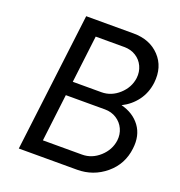

<svg xmlns="http://www.w3.org/2000/svg" viewBox="-134 -863 914 977"><g transform="rotate(20 322.5 -375.0)"><path d="M491 -386Q558 -369 594 -320Q630 -271 621 -199Q611 -111 544.5 -55.5Q478 0 390 0H75L167 -750H423Q512 -750 565 -694Q618 -638 608 -550Q601 -494 570 -452Q539 -410 491 -386ZM516 -542Q520 -576 506.5 -605.5Q493 -635 465.5 -652Q438 -669 403 -669H248L217 -413H372Q425 -413 467 -451Q509 -489 516 -542ZM388 -81Q441 -81 483 -119Q525 -157 532 -210Q536 -244 522.5 -273Q509 -302 481.5 -319.5Q454 -337 419 -337H207L176 -81Z"/></g></svg>

Font: Orkney
Style: Italic
Weight: 400
Italic angle: -7°
Designer: Samuel Oakes and Alfredo Marco Pradil
Foundry: Alfredo Marco Pradil
Version: 1.0; ttfautohint (v1.5)